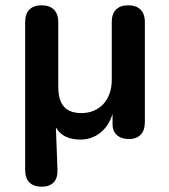

<svg xmlns="http://www.w3.org/2000/svg" viewBox="-20 -517 640 725"><path d="M137 188C178 188 199 165 197 123L191 -36C211 -2 243 10 285 10C338 10 386 -24 405 -87V-46C405 -15 427 8 466 8C506 8 527 -15 527 -56V-434C527 -475 504 -497 464 -497C424 -497 402 -475 402 -434V-215C402 -139 355 -90 288 -90C227 -90 200 -122 200 -191V-434C200 -475 177 -497 137 -497C97 -497 75 -475 75 -434V125C75 166 97 188 137 188Z"/></svg>

Font: Nunito
Style: Bold
Weight: 700
Designer: Vernon Adams
Foundry: Vernon Adams
Version: Version 3.602